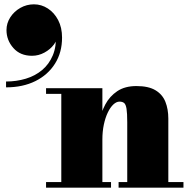

<svg xmlns="http://www.w3.org/2000/svg" viewBox="-20 -868 884 888"><path d="M453.5 -460V-26H493.5V0H193V-26H263.5V-434H193V-460ZM758.5 -319.5V-26H828.5V0H528.5V-26H568.5V-302.5Q568.5 -344.5 565.2 -364.8Q562 -385 554.2 -391.5Q546.5 -398 532.5 -398Q518.5 -398 504.2 -384.8Q490 -371.5 478.5 -347.5Q467 -323.5 460.2 -291.5Q453.5 -259.5 453.5 -222.5H430Q430 -261 438.5 -304Q447 -347 467 -384.8Q487 -422.5 522.2 -446.2Q557.5 -470 611 -470Q667 -470 699.2 -450.5Q731.5 -431 745 -397Q758.5 -363 758.5 -319.5ZM8 -464V-491Q56 -491 99.2 -504Q142.5 -517 174.8 -544Q207 -571 224.2 -612Q241.5 -653 238 -708H246.5Q246.5 -685 229.5 -662.2Q212.5 -639.5 185.5 -624.8Q158.5 -610 128 -610Q73.5 -610 41.8 -646Q10 -682 10 -729Q10 -760.5 27.5 -787.8Q45 -815 74 -831.5Q103 -848 137 -848Q171.5 -848 201.2 -828.8Q231 -809.5 249 -775Q267 -740.5 267 -694Q267 -625.5 234.5 -573.8Q202 -522 143.8 -493Q85.5 -464 8 -464Z"/></svg>

Font: Bodoni Moda 9pt Black
Style: Regular
Weight: 900
Designer: Owen Earl
Foundry: indestructible type
Version: Version 2.005